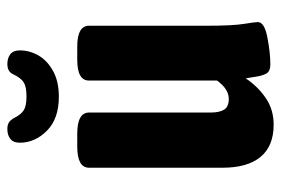

<svg xmlns="http://www.w3.org/2000/svg" viewBox="-141 -614 764 522"><g transform="rotate(-90 241.0 -353.0)"><path d="M46 -130V-493Q46 -525 104 -525H138Q196 -525 196 -493V-163Q196 -138 204 -125.5Q212 -113 233 -113Q260 -113 283 -145V-493Q283 -509 297 -517Q311 -525 340 -525H375Q432 -525 432 -493V-174Q432 -103 437 -72Q442 -41 442 -34Q442 -16 400 -8Q358 0 327 0Q308 0 302 -11Q296 -22 293.5 -39.5Q291 -57 289 -67Q267 -34 235.5 -12.5Q204 9 163 9Q105 9 75.5 -26.5Q46 -62 46 -130ZM114 -681Q114 -699 124.5 -707Q135 -715 151 -715Q163 -715 169.5 -710.5Q176 -706 181 -697Q191 -677 203 -670Q215 -663 240 -663Q266 -663 278 -670.5Q290 -678 300 -699Q307 -715 328 -715Q344 -715 354.5 -707Q365 -699 365 -681Q365 -655 351.5 -631Q338 -607 309.5 -591Q281 -575 239 -575Q179 -575 146.5 -607.5Q114 -640 114 -681Z"/></g></svg>

Font: Asap Condensed
Style: Bold
Weight: 700
Designer: Pablo Cosgaya
Foundry: Omnibus-Type
Version: Version 1.010; ttfautohint (v1.8)